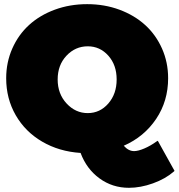

<svg xmlns="http://www.w3.org/2000/svg" viewBox="-20 -728 861 925"><path d="M9.8 -351.1Q9.8 -427.7 39.3 -494.4Q68.8 -561 120.4 -607.9Q171.9 -654.8 244.1 -681.4Q316.4 -708 399.9 -708Q483.4 -708 555.7 -681.2Q627.9 -654.3 679.4 -607.4Q731 -560.5 760.5 -494.1Q790 -427.7 790 -351.1Q790 -241.2 732.2 -155Q674.3 -68.8 576.2 -25.9Q599.1 0 626 0Q645.5 0 675.3 -12.7Q705.1 -25.4 734.9 -46.9L740.2 -49.8L820.8 95.2L817.9 98.1Q776.9 133.8 717 155.3Q657.2 176.8 601.1 176.8Q521.5 176.8 459.2 131.3Q397 85.9 368.2 8.8Q264.6 2 183.1 -45.7Q101.6 -93.3 55.7 -173.1Q9.8 -252.9 9.8 -351.1ZM402.8 -183.1Q461.4 -183.1 501.7 -229.2Q542 -275.4 542 -345.2Q542 -415 501.7 -460Q461.4 -504.9 402.8 -504.9Q342.8 -504.9 300.3 -459.7Q257.8 -414.6 257.8 -345.2Q257.8 -275.9 300.8 -229.5Q343.8 -183.1 402.8 -183.1Z"/></svg>

Font: Trueno UltraBlack
Style: Regular
Weight: 950
Designer: Julieta Ulanovsky
Foundry: Julieta Ulanovsky
Version: Version 3.001b | FøM Fix